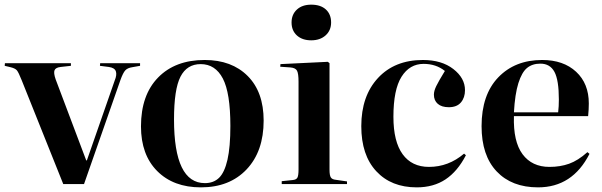

<svg xmlns="http://www.w3.org/2000/svg" viewBox="-23 -786 2570 820"><path d="M247.1 0 69.8 -442.9Q56.2 -477.1 49.1 -485.6Q42 -494.1 22 -499L-2.9 -504.9L-2 -516.1H279.8V-504.9L235.8 -500Q214.8 -497.6 210 -486.1Q205.1 -474.6 214.8 -446.8L345.2 -101.1H348.1L466.8 -441.9Q477.1 -466.8 471.7 -481.7Q466.3 -496.6 441.9 -500L403.8 -504.9L404.8 -516.1H575.2V-504.9L542 -499Q522 -496.1 512.2 -485.6Q502.4 -475.1 491.2 -443.8L335.9 0Z M835 14.2Q717.8 14.2 648.4 -55.4Q579.1 -125 579.1 -246.1Q579.1 -379.9 652.1 -454.8Q725.1 -529.8 851.1 -529.8Q966.8 -529.8 1034.9 -461.4Q1103 -393.1 1103 -271Q1103 -139.6 1030.3 -62.7Q957.5 14.2 835 14.2ZM852.1 -3.9Q889.2 -3.9 912.6 -26.6Q936 -49.3 948.5 -103.8Q960.9 -158.2 960.9 -248Q960.9 -389.2 928.7 -450.7Q896.5 -512.2 834 -512.2Q775.4 -512.2 747.8 -458.5Q720.2 -404.8 720.2 -275.9Q720.2 -3.9 852.1 -3.9Z M1222.2 -689.9Q1222.2 -724.1 1244.9 -745.1Q1267.6 -766.1 1306.2 -766.1Q1346.2 -766.1 1368.7 -745.6Q1391.1 -725.1 1391.1 -689.9Q1391.1 -656.2 1367.7 -635Q1344.2 -613.8 1306.2 -613.8Q1268.1 -613.8 1245.1 -634.5Q1222.2 -655.3 1222.2 -689.9ZM1180.2 0V-12.2L1227.1 -17.1Q1242.7 -18.6 1247.3 -27.6Q1252 -36.6 1252 -63V-437Q1252 -471.7 1245.6 -483.9Q1239.3 -496.1 1217.3 -498L1173.8 -501L1174.8 -512.2L1377 -522L1384.3 -516.1V-61Q1384.3 -37.1 1389.9 -28.3Q1395.5 -19.5 1411.1 -18.1L1459 -11.2V0Z M1756.8 14.2Q1647.9 14.2 1584 -54.7Q1520 -123.5 1520 -247.1Q1520 -376 1591.3 -452.9Q1662.6 -529.8 1783.2 -529.8Q1863.3 -529.8 1913.1 -491.2Q1962.9 -452.6 1962.9 -400.9Q1962.9 -369.1 1945.6 -348.6Q1928.2 -328.1 1894 -328.1Q1863.3 -328.1 1846.7 -342.5Q1830.1 -356.9 1830.1 -381.8Q1830.1 -397.5 1840.1 -418.2Q1850.1 -439 1877 -482.9Q1839.4 -513.2 1786.1 -513.2Q1726.6 -513.2 1691.9 -458.3Q1657.2 -403.3 1657.2 -287.1Q1657.2 -181.6 1696.5 -127.4Q1735.8 -73.2 1809.1 -73.2Q1892.6 -73.2 1959 -129.9L1966.8 -123Q1931.2 -54.2 1879.9 -20Q1828.6 14.2 1756.8 14.2Z M2274.9 14.2Q2162.6 14.2 2098.1 -54Q2033.7 -122.1 2033.7 -247.1Q2033.7 -381.3 2105 -455.6Q2176.3 -529.8 2292.5 -529.8Q2383.3 -529.8 2437.5 -479.5Q2491.7 -429.2 2491.7 -344.2Q2491.7 -318.4 2488.8 -290H2171.9Q2168.5 -181.6 2208.7 -127.4Q2249 -73.2 2323.7 -73.2Q2369.6 -73.2 2407.5 -86.7Q2445.3 -100.1 2485.8 -136.2L2494.6 -128.9Q2421.9 14.2 2274.9 14.2ZM2171.9 -306.2H2360.8Q2363.8 -331.5 2363.8 -360.8Q2363.8 -443.8 2345 -479Q2326.2 -514.2 2284.7 -514.2Q2250.5 -514.2 2228 -495.8Q2205.6 -477.5 2190.9 -430.9Q2176.3 -384.3 2171.9 -306.2Z"/></svg>

Font: Display Semibold
Style: Regular
Weight: 600
Designer: Latin by Veronika Burian and Jose Scaglione. Greek by Irene Vlachou. Cyrillic by Vera Evstafieva.
Foundry: TypeTogether
Version: Version 3.002